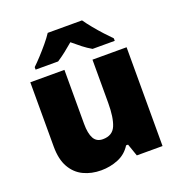

<svg xmlns="http://www.w3.org/2000/svg" viewBox="-138 -883 946 1010"><g transform="rotate(-20 335.0 -378.0)"><path d="M604 -553V0H460L436 -69H425Q399 -27 354 -8.5Q309 10 258 10Q204 10 160 -11Q116 -32 90.5 -77Q65 -122 65 -193V-553H256V-251Q256 -197 271.5 -169Q287 -141 322 -141Q376 -141 394.5 -185Q413 -229 413 -311V-553ZM432 -766Q448 -743 470.5 -715.5Q493 -688 516.5 -662.5Q540 -637 557 -620V-606H433Q407 -621 384 -639Q361 -657 335 -679Q309 -657 287.5 -640Q266 -623 240 -606H114V-620Q133 -638 156.5 -663.5Q180 -689 202.5 -716Q225 -743 240 -766Z"/></g></svg>

Font: Noto Sans Syriac Western Black
Style: Regular
Weight: 900
Designer: Patrick Giasson and the Monotype Design Team
Foundry: Monotype Imaging Inc.
Version: Version 3.000; ttfautohint (v1.8.4.7-5d5b)